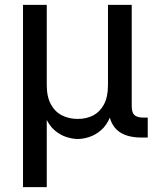

<svg xmlns="http://www.w3.org/2000/svg" viewBox="-20 -566 633 790"><path d="M74.7 204.1V-545.9H172.4V-216.3Q172.4 -167.5 189.5 -136.5Q206.5 -105.5 235.4 -91.1Q264.2 -76.7 299.8 -76.7Q335.9 -76.7 363.8 -91.3Q391.6 -106 408 -136.7Q424.3 -167.5 424.3 -216.3V-545.9H522V-128.9Q522 -103 533.2 -92.5Q544.4 -82 572.8 -82H587.9V0H563Q494.6 0 460.7 -32Q426.8 -64 426.8 -125.5V-174.8H448.2Q448.2 -120.6 433.6 -85.4Q418.9 -50.3 396 -30.5Q373 -10.7 347.4 -2.4Q321.8 5.9 300.3 5.9Q278.3 5.9 252.7 -2.4Q227.1 -10.7 204.1 -30.5Q181.2 -50.3 166.5 -85.4Q151.9 -120.6 151.9 -174.8H172.4V204.1Z"/></svg>

Font: Inter Cardless
Style: Regular
Weight: 400
Designer: Rasmus Andersson
Foundry: rsms
Version: Version 4.001;git-9221beed3